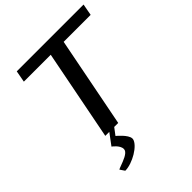

<svg xmlns="http://www.w3.org/2000/svg" viewBox="-249 -808 1187 1187"><g transform="rotate(-45 345.0 -214.5)"><path d="M92 -593H327L211 0H246L191 74C191 74 235 105 235 138C235 140 234 143 234 145C229 170 181 187 146 200C137 203 131 206 125 209L146 240C210 240 309 182 318 135V130C318 96 255 45 255 45L289 0H324L440 -593H676L690 -669H106Z"/></g></svg>

Font: KpSans
Style: BoldItalic
Weight: 700
Italic angle: -11°
Version: Version 0.66